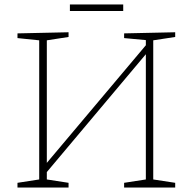

<svg xmlns="http://www.w3.org/2000/svg" viewBox="-20 -837 859 857"><path d="M762 -693V-672L664 -657V-36L762 -21V0H534V-21L631 -36V-595L189 -69V-36L286 -21V0H58V-21L155 -36V-657L58 -667V-688L286 -693V-672L189 -657V-110L631 -635V-658L534 -667V-688ZM292 -817H530V-788H292Z"/></svg>

Font: Bitter Pro ExtraLight
Style: Regular
Weight: 275
Designer: Sol Matas, and Bitter project Authors
Foundry: Sol Matas
Version: Version 1.010